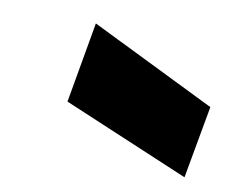

<svg xmlns="http://www.w3.org/2000/svg" viewBox="-42 -896 423 347"><g transform="rotate(10 169.5 -722.0)"><path d="M83 -697 315 -599 339 -732 109 -845Z"/></g></svg>

Font: SVN-Poppins ExtraBold
Style: Italic
Weight: 800
Italic angle: -10°
Designer: Ninad Kale (Devanagari), Jonny Pinhorn (Latin)
Foundry: Indian Type Foundry
Version: Version 3.002 2017